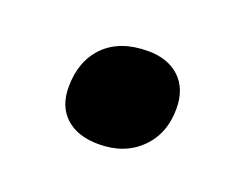

<svg xmlns="http://www.w3.org/2000/svg" viewBox="-45 -505 376 305"><g transform="rotate(20 142.5 -353.0)"><path d="M64 -339.4C64 -317.5 70.6 -300.5 84 -288.3C97.3 -276.1 115.9 -270 139.6 -270C168.6 -270 192.1 -278.8 210 -296.4C227.9 -314 236.8 -336.9 236.8 -365.2C236.8 -387.7 230.1 -405.1 216.8 -417.5C203.5 -429.9 185.7 -436 163.6 -436C132 -436 107.5 -427.2 90.1 -409.7C72.7 -392.1 64 -368.7 64 -339.4Z"/></g></svg>

Font: OpenSans
Style: Bold Italic
Weight: 700
Italic angle: -12°
Foundry: Ascender Corporation
Version: Version 1.10; ttfautohint (v1.2) -l 8 -r 50 -G 200 -x 14 -D 